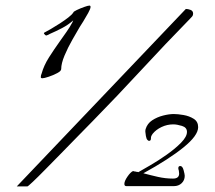

<svg xmlns="http://www.w3.org/2000/svg" viewBox="-20 -672 769 687"><path d="M132 -392Q126 -392 126 -396Q126 -403 129 -409Q137 -438 155.5 -467Q174 -496 194 -524Q206 -541 218 -558Q230 -575 239 -592Q240 -593 240.5 -595.5Q241 -598 242 -599Q224 -583 202 -571.5Q180 -560 159 -551Q158 -550 152.5 -547.5Q147 -545 146 -545Q142 -545 137 -552L138 -555Q146 -559 161.5 -568Q177 -577 194 -588Q211 -599 224.5 -609.5Q238 -620 242 -627L244 -626V-627H242Q242 -630 254.5 -636Q267 -642 281 -647Q295 -652 300 -652Q304 -652 304 -647Q304 -641 295.5 -625.5Q287 -610 278 -595.5Q269 -581 265 -575Q255 -558 239 -530Q223 -502 211 -473.5Q199 -445 199 -425Q199 -418 185 -410.5Q171 -403 154.5 -397.5Q138 -392 132 -392ZM40 -5 645 -640Q653 -640 662 -636.5Q671 -633 671 -623Q671 -617 667.5 -613Q664 -609 660 -605Q571 -514 486.5 -422.5Q402 -331 312 -239Q290 -217 260.5 -186.5Q231 -156 200 -124.5Q169 -93 142 -65.5Q115 -38 97.5 -21.5Q80 -5 78 -5ZM432 -6Q425 -6 425 -14Q425 -24 436 -40Q447 -56 456 -60Q462 -58 466 -58Q468 -57 470.5 -57Q473 -57 475 -56Q489 -64 517.5 -80.5Q546 -97 576.5 -118.5Q607 -140 628 -161.5Q649 -183 649 -200Q649 -216 631 -221.5Q613 -227 600 -227Q578 -227 558 -217.5Q538 -208 526 -193Q523 -189 521.5 -185.5Q520 -182 520 -176Q520 -168 513 -168Q511 -168 508 -171Q504 -174 502 -185.5Q500 -197 500 -201Q500 -207 501 -210Q507 -230 524.5 -241.5Q542 -253 563.5 -258.5Q585 -264 602 -264Q616 -264 636.5 -260.5Q657 -257 673 -247Q689 -237 689 -217Q689 -187 636.5 -144.5Q584 -102 493 -52Q519 -45 545.5 -39Q572 -33 599 -33Q621 -33 621 -51Q621 -53 620.5 -55.5Q620 -58 620 -61Q618 -67 618 -70Q618 -78 625 -78Q633 -78 637 -63Q641 -48 641 -43Q641 -27 630 -16.5Q619 -6 602 -6Z"/></svg>

Font: My Soul
Style: Regular
Weight: 400
Designer: Robert E. Leuschke
Foundry: Robert E. Leuschke
Version: Version 1.010; ttfautohint (v1.8.4.7-5d5b)